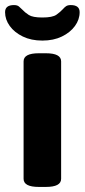

<svg xmlns="http://www.w3.org/2000/svg" viewBox="-34 -735 334 757"><path d="M147 -525Q207 -525 207 -493V-30Q207 2 147 2H119Q59 2 59 -30V-493Q59 -525 119 -525ZM245 -715Q280 -715 280 -687Q280 -658 261.5 -632.5Q243 -607 210 -591Q177 -575 133 -575Q89 -575 56 -591Q23 -607 4.5 -632.5Q-14 -658 -14 -687Q-14 -715 21 -715Q34 -715 40.5 -709.5Q47 -704 54 -697Q64 -686 79.5 -676Q95 -666 133 -666Q173 -666 188.5 -677Q204 -688 214 -699Q220 -706 226.5 -710.5Q233 -715 245 -715Z"/></svg>

Font: Asap VF Beta
Style: Regular
Weight: 400
Designer: Pablo Cosgaya
Foundry: Pablo Cosgaya
Version: Version 1.007